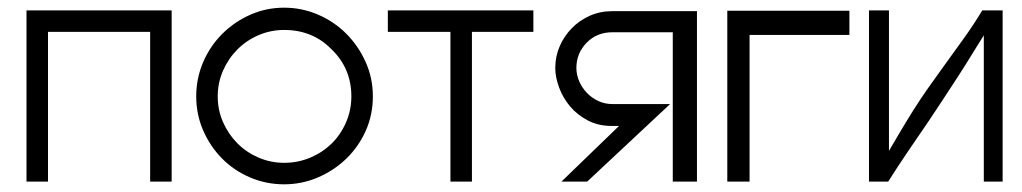

<svg xmlns="http://www.w3.org/2000/svg" viewBox="-20 -475 2661 500"><path d="M427 -448V-2H371V-392H105V-2H49V-448Z M720 -455Q766 -455 808 -437Q850 -419 881.5 -387.5Q913 -356 932 -314Q951 -272 951 -224Q951 -176 932.5 -134.5Q914 -93 882 -62Q850 -31 808 -13Q766 5 720 5Q673 5 631 -13Q589 -31 558 -62.5Q527 -94 509 -135.5Q491 -177 491 -224Q491 -271 509 -313Q527 -355 558.5 -386.5Q590 -418 631.5 -436.5Q673 -455 720 -455ZM843 -347Q794 -397 720 -397Q685 -397 653.5 -383.5Q622 -370 598.5 -346.5Q575 -323 561 -291.5Q547 -260 547 -224Q547 -188 561 -156.5Q575 -125 598.5 -101.5Q622 -78 653.5 -64.5Q685 -51 720 -51Q756 -51 788 -64.5Q820 -78 843.5 -101Q867 -124 881 -156Q895 -188 895 -224Q895 -297 843 -347Z M1369 -392H1209V-2H1153V-392H990V-448H1369Z M1592 -147H1573Q1538 -147 1510.5 -161.5Q1483 -176 1464.5 -198Q1446 -220 1436 -247Q1426 -274 1426 -298Q1426 -328 1437.5 -354.5Q1449 -381 1469 -401.5Q1489 -422 1516 -434Q1543 -446 1575 -446H1795V-2H1732V-391H1575Q1534 -391 1507.5 -363.5Q1481 -336 1481 -298Q1481 -280 1488.5 -263Q1496 -246 1508.5 -233Q1521 -220 1538 -212Q1555 -204 1575 -204H1725L1509 -2H1442Z M1874 -2V-447H2192V-384H1932V-2Z M2542 -2V-383Q2531 -366 2513 -336.5Q2495 -307 2474 -274.5Q2453 -242 2432.5 -211Q2412 -180 2398 -159Q2369 -117 2342 -77Q2315 -37 2293 -2H2243V-448H2295V-82Q2320 -125 2340 -158Q2360 -191 2377 -216.5Q2394 -242 2409 -262.5Q2424 -283 2438 -303Q2465 -340 2491 -376.5Q2517 -413 2538 -448H2591V-2Z"/></svg>

Font: Fundamental  Brigade Scvhlank
Style: Regular
Weight: 100
Designer: Peter Wiegel, original typeface by Arno Drescher 1935
Foundry: Peter Wiegel
Version: Version 0.000 2012 initial release